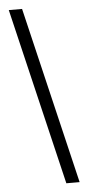

<svg xmlns="http://www.w3.org/2000/svg" viewBox="-56 -776 397 863"><g transform="rotate(-5 142.5 -344.0)"><path d="M207.7 55 17.8 -743H77.7L267.6 55Z"/></g></svg>

Font: Saira Thin Condensed
Style: Regular
Weight: 100
Width: 3
Version: Version 1.101